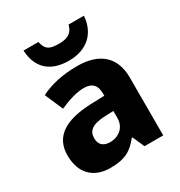

<svg xmlns="http://www.w3.org/2000/svg" viewBox="-183 -904 976 1041"><g transform="rotate(-30 305.0 -383.5)"><path d="M494 -777H398C385 -725 349 -713 304 -713C247 -713 221 -721 209 -777H116C121 -671 182 -606 303 -606C419 -606 487 -674 494 -777ZM326 -559C232 -559 155 -541 95 -510L144 -397C196 -420 251 -438 297 -438C344 -438 373 -416 373 -359V-346L282 -343C122 -336 38 -280 38 -165C38 -46 110 10 206 10C298 10 341 -15 388 -74H392L425 0H542V-363C542 -491 464 -559 326 -559ZM323 -248 374 -250V-206C374 -147 330 -112 275 -112C236 -112 210 -131 210 -173C210 -219 239 -245 323 -248Z"/></g></svg>

Font: Noto Sans Myanmar UI ExtraBold
Style: Regular
Weight: 800
Designer: Monotype Design Team
Foundry: Monotype Imaging Inc.
Version: Version 2.103